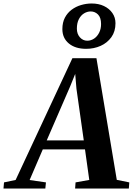

<svg xmlns="http://www.w3.org/2000/svg" viewBox="-96 -1079 760 1099"><path d="M-76 0 -73 -35 -6.5 -49 318.5 -746H456L572.5 -49.5L644 -35L641.5 0H334L336.5 -35L415 -49L390.5 -224H149L73.5 -48.5L167 -35L163.5 0ZM171.5 -275.5H383.5L341.5 -572L334.5 -656L306 -585.5ZM397 -799.5Q335 -799.5 298 -830.2Q261 -861 261 -912.5Q261 -950.5 275.5 -978Q290 -1005.5 314.2 -1023.5Q338.5 -1041.5 368.2 -1050.2Q398 -1059 429 -1059Q468.5 -1059 499 -1044.5Q529.5 -1030 547.2 -1004.5Q565 -979 565 -946Q565 -899 541.5 -866.2Q518 -833.5 480 -816.5Q442 -799.5 397 -799.5ZM403.5 -846Q424.5 -846 442.5 -858Q460.5 -870 471.5 -891.8Q482.5 -913.5 482.5 -941.5Q482.5 -978.5 465 -996Q447.5 -1013.5 423 -1013.5Q403.5 -1013.5 385.2 -1002.5Q367 -991.5 355.5 -969.5Q344 -947.5 344 -915Q344 -885 361.2 -865.5Q378.5 -846 403.5 -846Z"/></svg>

Font: Merriweather 72pt
Style: Bold Italic
Weight: 700
Italic angle: -7.8°
Version: Version 2.101